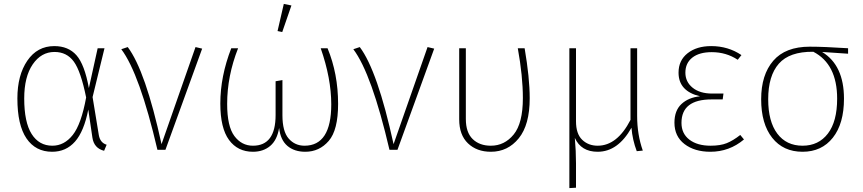

<svg xmlns="http://www.w3.org/2000/svg" viewBox="-20 -767 4417 983"><path d="M258 -531Q330 -531 371.5 -484Q413 -437 435 -316L480 -520H515L454 -270L486 -75Q493 -36 526 -26L513 5Q461 -8 453 -63L432 -206Q410 -94 364 -42Q318 10 247 10Q162 10 115.5 -58.5Q69 -127 69 -263Q69 -382 120 -456.5Q171 -531 258 -531ZM259 -501Q191 -501 147.5 -437.5Q104 -374 104 -263Q104 -141 142 -81Q180 -21 248 -21Q309 -21 352.5 -76Q396 -131 421 -268Q394 -402 358 -451.5Q322 -501 259 -501Z M634 -526Q725 -405 807 -29L981 -526L1015 -518L827 0H786Q695 -390 601 -515Z M1433 -747 1472 -739 1425 -603 1401 -608ZM1657 -520Q1711 -389 1711 -235Q1711 -101 1663 -45.5Q1615 10 1543 10Q1487 10 1451.5 -20Q1416 -50 1409 -112Q1399 -50 1363.5 -20Q1328 10 1275 10Q1197 10 1152.5 -50.5Q1108 -111 1108 -237Q1108 -376 1164 -520H1199Q1143 -378 1143 -235Q1143 -120 1180 -70.5Q1217 -21 1275 -21Q1391 -21 1391 -178V-351L1426 -357V-177Q1426 -94 1458 -57.5Q1490 -21 1539 -21Q1676 -21 1676 -233Q1676 -365 1622 -520Z M1822 -526Q1913 -405 1995 -29L2169 -526L2203 -518L2015 0H1974Q1883 -390 1789 -515Z M2666 -520Q2692 -368 2692 -264Q2692 -128 2636 -59Q2580 10 2493 10Q2421 10 2376 -33Q2331 -76 2331 -156V-520H2365V-158Q2365 -89 2400 -55Q2435 -21 2493 -21Q2563 -21 2610 -78.5Q2657 -136 2657 -265Q2657 -377 2631 -520Z M3271 4 3240 7Q3218 -51 3213 -113Q3144 10 3040 10Q2955 10 2923 -61Q2929 7 2929 69V194L2895 196V-520H2929V-146Q2929 -82 2960.5 -51.5Q2992 -21 3040 -21Q3140 -21 3208 -153V-520H3242V-174Q3242 -78 3271 4Z M3621 -531Q3708 -531 3776 -485L3757 -461Q3698 -500 3624 -500Q3560 -500 3524.5 -472Q3489 -444 3489 -395Q3489 -348 3526 -318Q3563 -288 3626 -288H3684L3680 -258H3623Q3469 -258 3469 -138Q3469 -83 3509.5 -52Q3550 -21 3618 -21Q3668 -21 3700.5 -34Q3733 -47 3770 -76L3789 -53Q3714 10 3617 10Q3536 10 3484.5 -29.5Q3433 -69 3433 -139Q3433 -201 3469 -234.5Q3505 -268 3564 -274Q3454 -300 3454 -395Q3454 -458 3500.5 -494.5Q3547 -531 3621 -531Z M4322 -520V-492L4189 -501Q4301 -433 4301 -262Q4301 -134 4244 -62Q4187 10 4089 10Q3990 10 3933.5 -61.5Q3877 -133 3877 -259Q3877 -384 3939 -456Q4001 -528 4126 -528Q4198 -528 4322 -520ZM4266 -262Q4266 -439 4144 -502H4143Q4022 -503 3967.5 -441Q3913 -379 3913 -259Q3913 -145 3959.5 -83Q4006 -21 4089 -21Q4171 -21 4218.5 -83Q4266 -145 4266 -262Z"/></svg>

Font: Fira Sans UltraLight
Style: Regular
Weight: 200
Designer: Carrois Corporate & Edenspiekermann AG
Foundry: Carrois Corporate GbR & Edenspiekermann AG
Version: Version 4.106;PS 004.106;hotconv 1.0.70;makeotf.lib2.5.58329